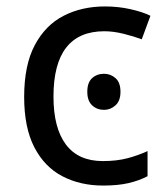

<svg xmlns="http://www.w3.org/2000/svg" viewBox="-20 -566 520 596"><path d="M300 10Q229 10 173.5 -19Q118 -48 86.5 -109Q55 -170 55 -265Q55 -364 88 -426Q121 -488 177.5 -517Q234 -546 306 -546Q347 -546 385 -537.5Q423 -529 447 -517L420 -444Q396 -453 364 -461Q332 -469 304 -469Q146 -469 146 -266Q146 -169 184.5 -117.5Q223 -66 299 -66Q343 -66 376.5 -75Q410 -84 438 -97V-19Q411 -5 378.5 2.5Q346 10 300 10ZM303 -337Q323 -337 338.5 -323.5Q354 -310 354 -281Q354 -253 338.5 -239Q323 -225 303 -225Q281 -225 266 -239Q251 -253 251 -281Q251 -310 266 -323.5Q281 -337 303 -337Z"/></svg>

Font: Go Noto Current
Style: Regular
Weight: 400
Designer: Monotype Design Team
Foundry: Monotype Imaging Inc.
Version: Version 2.007; ttfautohint (v1.8) -l 8 -r 50 -G 200 -x 14 -D